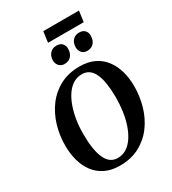

<svg xmlns="http://www.w3.org/2000/svg" viewBox="-257 -1235 1236 1379"><g transform="rotate(-30 361.0 -546.0)"><path d="M324 10Q253.5 10 202 -15.2Q150.5 -40.5 117.8 -84.5Q85 -128.5 69 -186Q53 -243.5 53 -308Q52.5 -394 76.2 -473.8Q100 -553.5 147 -616.5Q194 -679.5 263.5 -716.2Q333 -753 424.5 -753Q496 -753 547.2 -727.8Q598.5 -702.5 631.2 -658.5Q664 -614.5 679.8 -558Q695.5 -501.5 696 -438.5Q696.5 -351.5 673 -270.8Q649.5 -190 602.5 -127Q555.5 -64 485.8 -27Q416 10 324 10ZM337 -45.5Q376.5 -45.5 409 -65.8Q441.5 -86 466.2 -122.8Q491 -159.5 508 -208.2Q525 -257 533.2 -314Q541.5 -371 541.5 -432Q541 -495 533.5 -544.2Q526 -593.5 510.5 -627.5Q495 -661.5 470.5 -679Q446 -696.5 411.5 -696.5Q372 -696.5 339.5 -676.2Q307 -656 282.2 -619.8Q257.5 -583.5 240.5 -535Q223.5 -486.5 215 -430.2Q206.5 -374 207 -314Q207 -250 215 -200Q223 -150 238.8 -115.5Q254.5 -81 279 -63.2Q303.5 -45.5 337 -45.5ZM341.5 -821.5Q315.5 -821.5 298.5 -840.2Q281.5 -859 282 -886.5Q283 -922 303.2 -943.8Q323.5 -965.5 356.5 -965.5Q388 -965.5 404 -947.5Q420 -929.5 419 -903.5Q418.5 -867 398.8 -844.2Q379 -821.5 341.5 -821.5ZM529.5 -821.5Q503.5 -821.5 487 -840.2Q470.5 -859 471 -886.5Q471.5 -922 491.8 -943.8Q512 -965.5 544.5 -965.5Q575.5 -965.5 591.8 -947.5Q608 -929.5 607 -903.5Q606.5 -867 586.8 -844.2Q567 -821.5 529.5 -821.5ZM327.5 -1102.5H623.5L611.5 -1013H315.5Z"/></g></svg>

Font: Merriweather 24pt
Style: Bold Italic
Weight: 700
Italic angle: -7.8°
Designer: Eben Sorkin
Foundry: Eben Sorkin
Version: Version 2.101